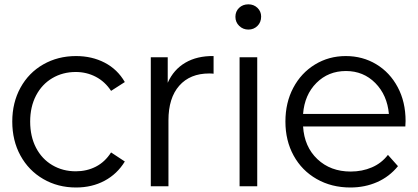

<svg xmlns="http://www.w3.org/2000/svg" viewBox="-20 -844 1893 870"><path d="M35.6 -293.3Q35.6 -378.9 72.8 -446.7Q110 -514.4 176.1 -552.2Q242.2 -590 324.4 -590Q396.7 -590 454.4 -560Q512.2 -530 545.6 -472.2L483.3 -432.2Q455.6 -474.4 413.9 -496.1Q372.2 -517.8 323.3 -517.8Q264.4 -517.8 217.2 -490Q170 -462.2 143.3 -411.1Q116.7 -360 116.7 -293.3Q116.7 -225.6 143.3 -174.4Q170 -123.3 217.2 -95.6Q264.4 -67.8 323.3 -67.8Q373.3 -67.8 414.4 -88.9Q455.6 -110 483.3 -153.3L545.6 -112.2Q511.1 -55.6 453.9 -25Q396.7 5.6 324.4 5.6Q242.2 5.6 176.1 -32.8Q110 -71.1 72.8 -138.9Q35.6 -206.7 35.6 -293.3Z M947.8 -590V-510Q941.1 -511.1 927.8 -511.1Q841.1 -511.1 792.2 -455.6Q743.3 -400 743.3 -298.9V0H663.3V-584.4H740V-468.9Q766.7 -528.9 820 -560Q873.3 -591.1 947.8 -590Z M1046.7 -767.8Q1046.7 -792.2 1063.3 -808.3Q1080 -824.4 1105.6 -824.4Q1130 -824.4 1146.7 -808.3Q1163.3 -792.2 1163.3 -768.9Q1163.3 -743.3 1146.7 -726.7Q1130 -710 1105.6 -710Q1081.1 -710 1063.9 -726.7Q1046.7 -743.3 1046.7 -767.8ZM1145.6 -584.4V0H1065.6V-584.4Z M1816.7 -271.1H1353.3Q1358.9 -178.9 1418.3 -122.8Q1477.8 -66.7 1568.9 -66.7Q1621.1 -66.7 1665 -85.6Q1708.9 -104.4 1737.8 -142.2L1783.3 -91.1Q1744.4 -43.3 1688.9 -18.9Q1633.3 5.6 1567.8 5.6Q1482.2 5.6 1415 -32.8Q1347.8 -71.1 1310.6 -138.9Q1273.3 -206.7 1273.3 -293.3Q1273.3 -378.9 1308.9 -446.1Q1344.4 -513.3 1407.2 -551.7Q1470 -590 1546.7 -590Q1623.3 -590 1685 -552.8Q1746.7 -515.6 1782.2 -448.9Q1817.8 -382.2 1817.8 -295.6ZM1353.3 -327.8H1742.2Q1734.4 -413.3 1680.6 -467.8Q1626.7 -522.2 1547.8 -522.2Q1467.8 -522.2 1413.9 -468.3Q1360 -414.4 1353.3 -327.8Z"/></svg>

Font: Paperlogy 4 Regular
Style: Regular
Weight: 400
Designer: redesigned by Lee Juim, glyphs from Gmarket Sans & Montserrat
Foundry: PT&
Version: Version 1.001